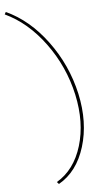

<svg xmlns="http://www.w3.org/2000/svg" viewBox="-83 -749 522 910"><g transform="rotate(-5 178.0 -294.0)"><path d="M160 123 151 113Q236 63 269.5 -47.5Q303 -158 274 -292Q244 -428 162.5 -539Q81 -650 -26 -700L-20 -711Q90 -661 174 -547.5Q258 -434 289 -295Q319 -157 283.5 -42Q248 73 160 123Z"/></g></svg>

Font: EauTestInfant Thin
Style: Italic
Weight: 250
Italic angle: -12°
Designer: Christian Thalmann (Catharsis Fonts)
Version: Version 0.001;PS 000.001;hotconv 1.0.88;makeotf.lib2.5.64775